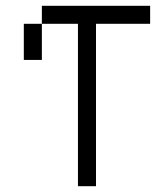

<svg xmlns="http://www.w3.org/2000/svg" viewBox="-20 -645 540 665"><path d="M500 -562.5V-625H125V-562.5H62.5Q62.5 -562.5 62.5 -437.5H125Q125 -437.5 125 -562.5H250V0H312.5V-562.5Z"/></svg>

Font: CalcUnifontExMono
Style: Regular
Weight: 500
Version: Version 15.0.06